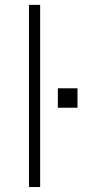

<svg xmlns="http://www.w3.org/2000/svg" viewBox="-20 -753 364 773"><path d="M96.7 0V-733.4H141.6V0ZM212.9 -319.3V-397.5H292V-319.3Z"/></svg>

Font: Gothic A1 ExtraLight
Style: Regular
Weight: 275
Designer: HanYang I&C Co.,Ltd.
Foundry: HanYang I&C Co.,Ltd.
Version: Version 2.50